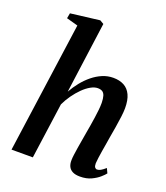

<svg xmlns="http://www.w3.org/2000/svg" viewBox="-149 -919 894 1033"><g transform="rotate(20 297.5 -403.0)"><path d="M430 10.5Q403.5 10.5 387.5 2.2Q371.5 -6 364.2 -21Q357 -36 357.5 -57Q357.5 -69.5 360 -88Q362.5 -106.5 366 -129.2Q369.5 -152 373.8 -175.5Q378 -199 381.5 -221Q385.5 -243 389.5 -267.2Q393.5 -291.5 397 -315.5Q400.5 -339.5 402.8 -361.5Q405 -383.5 405 -402Q404.5 -427.5 399.8 -442.2Q395 -457 385 -463.2Q375 -469.5 358.5 -469.5Q340 -469.5 318.2 -457.2Q296.5 -445 275 -423.8Q253.5 -402.5 234.2 -375.5Q215 -348.5 201.5 -319.5L157 0H35L139.5 -748.5L74 -766.5L79.5 -796.5L246 -817L268 -804L212.5 -396.5Q229.5 -427 251.8 -454.8Q274 -482.5 300.5 -504Q327 -525.5 356.5 -538Q386 -550.5 418.5 -550.5Q454 -550.5 479.8 -536.8Q505.5 -523 519.2 -493.8Q533 -464.5 533 -418Q533 -398 529.2 -368Q525.5 -338 520 -305.2Q514.5 -272.5 509.5 -244Q506.5 -224.5 502.8 -202.5Q499 -180.5 495.5 -159.2Q492 -138 489.5 -119.2Q487 -100.5 486 -86.5Q486 -69.5 491.2 -63Q496.5 -56.5 503.5 -56.5Q513.5 -56.5 524.2 -62.5Q535 -68.5 551 -82.5L563.5 -56Q556.5 -46.5 538.8 -30.8Q521 -15 493.8 -2.2Q466.5 10.5 430 10.5Z"/></g></svg>

Font: Merriweather 60pt SemiBold
Style: Italic
Weight: 600
Italic angle: -7.8°
Version: Version 2.101